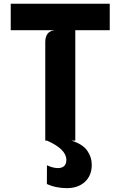

<svg xmlns="http://www.w3.org/2000/svg" viewBox="-20 -747 640 1020"><path d="M220.5 0V-524Q220.5 -551 232.2 -567Q244 -583 270 -586.5H37V-727H563V-586.5H380V0ZM335 252.5Q308 252.5 281 247.2Q254 242 229 230.5L229.5 131Q243 137.5 258.5 141.8Q274 146 287 146Q309.5 146 321 135Q332.5 124 332.5 102Q332.5 73.5 306.2 47.8Q280 22 229.5 0H359.5Q419 18.5 443.2 53Q467.5 87.5 467.5 128Q467.5 185.5 431.2 219Q395 252.5 335 252.5Z"/></svg>

Font: Spline Sans Mono
Style: Bold
Weight: 700
Designer: Eben Sorkin, Mirko Velimirovic
Foundry: Sorkin Type
Version: Version 1.004